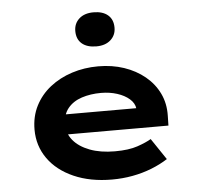

<svg xmlns="http://www.w3.org/2000/svg" viewBox="-56 -863 973 930"><g transform="rotate(-5 431.0 -397.5)"><path d="M451.9 10Q346 10 265.9 -25.4Q185.8 -60.7 142 -122.7Q98.3 -184.6 98.3 -263.3Q98.3 -327.2 124.5 -378.7Q150.8 -430.2 197.1 -466.7Q243.4 -503.2 303.7 -522.7Q364 -542.2 432 -542.2Q499.6 -542.2 557.2 -522.8Q614.7 -503.4 658.2 -467.7Q701.6 -432 725.2 -382.9Q748.8 -333.8 747.2 -274L746.2 -226.6H210.9L187.9 -324.1H615.8L598.6 -301.9V-322.4Q595.3 -348.9 572 -369.2Q548.8 -389.5 512.6 -401.1Q476.5 -412.7 434.3 -412.7Q383.1 -412.7 340.3 -398.7Q297.6 -384.6 272.7 -354Q247.9 -323.4 247.9 -275.5Q247.9 -231.8 275.8 -198.1Q303.7 -164.4 355.4 -144.7Q407.1 -125 477.4 -125Q545.2 -125 587.9 -139.7Q630.6 -154.4 654.8 -169L724.3 -65.6Q688.9 -42.7 644.8 -25.3Q600.7 -8 552 1Q503.3 10 451.9 10ZM432 -639.2Q386.9 -639.2 361.7 -660.8Q336.6 -682.4 336.6 -722Q336.6 -758.5 362.2 -781.7Q387.9 -804.8 432 -804.8Q477 -804.8 502.2 -783.2Q527.4 -761.6 527.4 -722Q527.4 -685.6 501.7 -662.4Q476 -639.2 432 -639.2Z"/></g></svg>

Font: Lexend Tera
Style: Regular
Weight: 400
Designer: Bonnie Shaver-Troup, Thomas Jockin
Foundry: Lexend
Version: Version 1.007